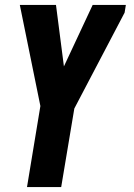

<svg xmlns="http://www.w3.org/2000/svg" viewBox="-20 -540 540 775"><path d="M89 215 143 -112 60 -520H206L238 -272L354 -520H488L483 -489L280 -102L227 215Z"/></svg>

Font: Iosevka SS04 Heavy
Style: Italic
Weight: 900
Italic angle: -9°
Monospace: yes
Designer: Belleve Invis
Foundry: Belleve Invis
Version: Version 19.0.0; ttfautohint (v1.8.4)